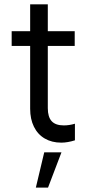

<svg xmlns="http://www.w3.org/2000/svg" viewBox="-20 -649 409 892"><path d="M34.2 -503.9H327.1V-435.5H34.2ZM120.1 -143.6V-628.9H202.1V-146.5Q202.1 -105.5 220.2 -85.9Q238.3 -66.4 276.4 -66.4Q301.8 -66.4 328.1 -74.2V2.9Q293.9 13.7 264.6 13.7Q220.7 13.7 188 -5.4Q155.3 -24.4 137.7 -60.1Q120.1 -95.7 120.1 -143.6ZM203.1 222.7H146.5L185.5 58.6H265.6Z"/></svg>

Font: Wanted Sans Variable
Style: Regular
Weight: 400
Designer: Original Design by Kil Hyung-jin and Kang Hanbin, Wanted Lab, Inc; Hangeul from Source Han Sans by Jang Soo-young and Ka
Foundry: Wanted Lab, Inc.
Version: Version 1.003;Glyphs 3.2 (3227)